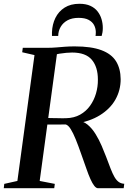

<svg xmlns="http://www.w3.org/2000/svg" viewBox="-32 -996 710 1016"><path d="M-12 0 -9.5 -23 60 -38.5 150.5 -704.5 85.5 -719.5 88.5 -743H217.5Q243 -743 266.2 -745Q289.5 -747 313.2 -748.8Q337 -750.5 363.5 -750.5Q451 -750.5 504.5 -730.5Q558 -710.5 582 -671.8Q606 -633 606.5 -577Q606.5 -518.5 578.8 -469.2Q551 -420 496.5 -386.2Q442 -352.5 362.5 -340.5L377 -356.5Q407 -356.5 431 -336.8Q455 -317 473.8 -286.5Q492.5 -256 506.2 -223.8Q520 -191.5 529.5 -166.5Q543 -130.5 553.2 -104Q563.5 -77.5 573.5 -60Q583.5 -42.5 595.8 -33.5Q608 -24.5 625.5 -23.5L622.5 0H486.5Q477 0 467 -12.5Q457 -25 446.8 -47.8Q436.5 -70.5 426 -101Q410.5 -144.5 396.2 -185.2Q382 -226 368.5 -259.2Q355 -292.5 342 -313.2Q329 -334 315.5 -337.5Q309 -337.5 295.5 -337.2Q282 -337 265.8 -337Q249.5 -337 234.2 -337Q219 -337 209 -337L215 -372Q223 -371.5 237.2 -371.2Q251.5 -371 267.5 -370.8Q283.5 -370.5 297.2 -370.2Q311 -370 317.5 -370.5Q360 -371.5 391.8 -389.2Q423.5 -407 444.5 -436.2Q465.5 -465.5 476 -501.5Q486.5 -537.5 486 -575Q486 -641.5 453.8 -679.8Q421.5 -718 349.5 -718Q337 -718 319 -716.5Q301 -715 283 -712Q265 -709 253.5 -706L271.5 -726.5L178 -38.5L258 -23L255 0ZM388.5 -976Q422.5 -976 446 -965.2Q469.5 -954.5 484 -936Q498.5 -917.5 505.2 -894.8Q512 -872 512 -848Q512 -834.5 510.2 -824.5Q508.5 -814.5 506 -806H473.5Q474 -809.5 474.5 -813.8Q475 -818 475 -827Q474.5 -847 465.5 -863.8Q456.5 -880.5 436.8 -891Q417 -901.5 384 -901.5Q349.5 -901.5 325.8 -888.8Q302 -876 289.2 -854.2Q276.5 -832.5 276 -806H243Q243 -811 243 -814.8Q243 -818.5 243 -825.5Q244.5 -867 261.2 -901.2Q278 -935.5 310 -955.8Q342 -976 388.5 -976Z"/></svg>

Font: Merriweather 120pt Medium
Style: Italic
Weight: 500
Italic angle: -7.8°
Version: Version 2.101